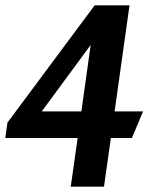

<svg xmlns="http://www.w3.org/2000/svg" viewBox="-54 -518 571 722"><path d="M302 -498H433L377 -99H484L442 1H363L337 184H212L238 1H-34L-26 -57ZM287 -349 103 -99H252Z"/></svg>

Font: Rosario
Style: Bold Italic
Weight: 700
Italic angle: -8.05°
Designer: Hector Gatti
Foundry: Omnibus Type
Version: Version 1.101; ttfautohint (v1.8.1.43-b0c9)